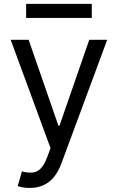

<svg xmlns="http://www.w3.org/2000/svg" viewBox="-20 -747 597 972"><path d="M130.7 204.5Q109.4 204.5 92.7 201.2Q76 197.8 69.6 194.6L90.9 120.7Q121.4 128.6 144.9 126.4Q168.3 124.3 186.6 105.6Q204.9 87 220.2 45.5L235.8 2.8L34.1 -545.5H125L275.6 -110.8H281.2L431.8 -545.5H522.7L291.2 79.5Q275.6 121.8 252.5 149.7Q229.4 177.6 199 191.1Q168.7 204.5 130.7 204.5ZM444.6 -727.3V-656.2H112.2V-727.3Z"/></svg>

Font: InterMG
Style: Regular
Weight: 400
Designer: Rasmus Andersson
Foundry: rsms
Version: Version 3.019;December 26, 2023;FontCreator 15.0.0.2955 64-b